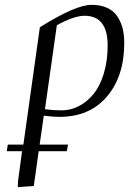

<svg xmlns="http://www.w3.org/2000/svg" viewBox="-20 -476 533 790"><path d="M7.8 146 12.2 119.1H76.2L144 -363.8Q291 -456.1 356.9 -456.1Q394 -456.1 420.9 -443.6Q447.8 -431.2 462.6 -408.9Q477.5 -386.7 484.4 -359.6Q491.2 -332.5 491.2 -298.8Q491.2 -162.6 420.2 -78.9Q349.1 4.9 224.1 4.9Q198.2 4.9 160.2 0L143.1 119.1H259.8L254.9 146H139.2L119.1 289.1L53.2 293.9L54.2 269L70.8 146ZM165 -26.9Q197.3 -22 234.9 -22Q271 -22 304.4 -39.3Q337.9 -56.6 364.5 -88.9Q391.1 -121.1 407 -173.1Q422.9 -225.1 422.9 -289.1Q422.9 -411.1 328.1 -411.1Q284.2 -411.1 213.9 -372.1Z"/></svg>

Font: Dehuti Alt
Style: Italic
Weight: 400
Version: Version 1.2